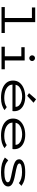

<svg xmlns="http://www.w3.org/2000/svg" viewBox="1509 -2231 732 3790"><g transform="rotate(90 1875.0 -336.0)"><path d="M119 0V-65H335V-600H128V-665H417V-65H632V0Z M903 0V-65H1091V-391H912V-457H1173V-65H1347V0ZM1128 -548Q1105 -548 1088.5 -564.5Q1072 -581 1072 -604Q1072 -628 1088 -644.5Q1104 -661 1128 -661Q1151 -661 1168 -644Q1185 -627 1185 -604Q1185 -581 1168 -564.5Q1151 -548 1128 -548Z M1910 10Q1809 10 1732.5 -17.5Q1656 -45 1613 -98Q1570 -151 1570 -227Q1570 -305 1613.5 -358.5Q1657 -412 1730 -440Q1803 -468 1890 -468Q1968 -468 2032.5 -444Q2097 -420 2136 -371.5Q2175 -323 2175 -249Q2175 -240 2174 -232Q2173 -224 2172 -216H1649Q1652 -171 1676 -140.5Q1700 -110 1737.5 -90.5Q1775 -71 1820.5 -62.5Q1866 -54 1913 -54Q1965 -54 2012 -65.5Q2059 -77 2094 -103L2154 -61Q2066 10 1910 10ZM1654 -277H2089Q2089 -319 2059.5 -348Q2030 -377 1983 -392Q1936 -407 1883 -407Q1835 -407 1786 -394.5Q1737 -382 1700 -353.5Q1663 -325 1654 -277ZM1871 -507 1819 -543 1940 -682 2008 -632Z M2660 10Q2559 10 2482.5 -17.5Q2406 -45 2363 -98Q2320 -151 2320 -227Q2320 -305 2363.5 -358.5Q2407 -412 2480 -440Q2553 -468 2640 -468Q2718 -468 2782.5 -444Q2847 -420 2886 -371.5Q2925 -323 2925 -249Q2925 -240 2924 -232Q2923 -224 2922 -216H2399Q2402 -171 2426 -140.5Q2450 -110 2487.5 -90.5Q2525 -71 2570.5 -62.5Q2616 -54 2663 -54Q2715 -54 2762 -65.5Q2809 -77 2844 -103L2904 -61Q2816 10 2660 10ZM2404 -277H2839Q2839 -319 2809.5 -348Q2780 -377 2733 -392Q2686 -407 2633 -407Q2585 -407 2536 -394.5Q2487 -382 2450 -353.5Q2413 -325 2404 -277Z M3378 10Q3282 10 3215 -8.5Q3148 -27 3090 -66L3143 -132Q3170 -110 3200.5 -92.5Q3231 -75 3274.5 -65.5Q3318 -56 3381 -56Q3470 -56 3524 -74Q3578 -92 3578 -124Q3578 -154 3533.5 -170Q3489 -186 3382 -206Q3255 -229 3189.5 -260Q3124 -291 3124 -349Q3124 -401 3187 -434.5Q3250 -468 3376 -468Q3448 -468 3496 -459.5Q3544 -451 3579.5 -434Q3615 -417 3649 -393L3593 -342Q3560 -372 3504 -388.5Q3448 -405 3379 -405Q3301 -405 3254 -391.5Q3207 -378 3207 -353Q3207 -325 3258 -307.5Q3309 -290 3426 -269Q3554 -245 3607.5 -213.5Q3661 -182 3661 -130Q3661 -68 3590.5 -29Q3520 10 3378 10Z"/></g></svg>

Font: Inconsolata ExtraExpanded Thin
Style: Regular
Weight: 100
Width: 8
Monospace: yes
Designer: Raph Levien, Cyreal, Brenton Simpson
Foundry: Raph Levien, Cyreal, Google
Version: Version 3.100; ttfautohint (v1.8.4.7-5d5b)